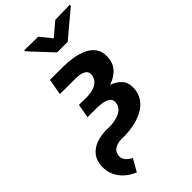

<svg xmlns="http://www.w3.org/2000/svg" viewBox="-337 -831 1118 1118"><g transform="rotate(-45 222.0 -272.5)"><path d="M98.6 -528.3 212.9 -527.8Q247.1 -527.3 285.4 -521.5Q323.7 -515.6 357.4 -500.5Q391.1 -485.4 411.6 -457.8Q432.1 -430.2 430.7 -386.7Q429.2 -341.3 405.5 -312.5Q381.8 -283.7 345.7 -268.1Q309.6 -252.4 268.8 -246.3Q228 -240.2 191.9 -240.2L103 -240.7L114.7 -305.7L186 -305.2Q209 -305.7 231.4 -312.3Q253.9 -318.8 270.3 -333.7Q286.6 -348.6 290.5 -374.5Q293.5 -391.6 286.6 -402.1Q279.8 -412.6 266.8 -418.2Q253.9 -423.8 239 -426Q224.1 -428.2 211.4 -428.2L80.6 -428.7ZM110.8 -282.2H179.7Q210.9 -281.7 250.7 -277.1Q290.5 -272.5 327.4 -259.3Q364.3 -246.1 387.7 -220.5Q411.1 -194.8 410.2 -151.9Q408.7 -106 386 -74.5Q363.3 -43 327.6 -24.4Q292 -5.9 250.7 2.2Q209.5 10.3 170.9 10.3L147 9.8Q121.1 10.7 98.1 22Q75.2 33.2 69.8 61.5Q66.9 80.1 73 93.5Q79.1 106.9 91.3 117.2Q103.5 127.4 118.2 135.3L75.2 210.4Q39.6 196.3 12 171.9Q-15.6 147.5 -30.8 114.7Q-45.9 82 -44.4 42.5Q-42.5 -4.9 -18.6 -34.2Q5.4 -63.5 43.2 -76.7Q81.1 -89.8 123.5 -89.8L150.9 -89.4Q168 -89.4 187.7 -92.5Q207.5 -95.7 226.1 -103Q244.6 -110.4 258.1 -123.3Q271.5 -136.2 275.4 -156.7Q279.3 -176.8 271 -189.2Q262.7 -201.7 247.6 -208Q232.4 -214.4 214.8 -216.8Q197.3 -219.2 182.6 -219.7H99.6ZM228 -753.9 285.2 -683.6 367.7 -753.4 488.8 -755.9 489.3 -747.1 328.1 -611.8H240.7L114.3 -747.6L113.8 -756.3Z"/></g></svg>

Font: Roboto
Style: Bold Italic
Weight: 700
Italic angle: -12°
Designer: Christian Robertson
Foundry: Google
Version: Version 3.0